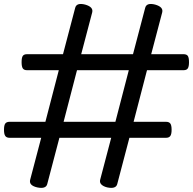

<svg xmlns="http://www.w3.org/2000/svg" viewBox="-20 -917 965 960"><path d="M166 20Q123 10 131 -19L186 -228H28Q13 -228 6.5 -237Q0 -246 0 -268Q0 -291 6.5 -299.5Q13 -308 28 -308H207L274 -566H115Q100 -566 94 -575Q88 -584 88 -606Q88 -629 94 -637.5Q100 -646 115 -646H295L356 -878Q363 -905 406 -894Q448 -882 441 -855L386 -646H645L706 -878Q713 -905 756 -894Q798 -882 791 -855L736 -646H898Q913 -646 919 -637.5Q925 -629 925 -606Q925 -584 919 -575Q913 -566 898 -566H715L648 -308H810Q825 -308 831.5 -299.5Q838 -291 838 -268Q838 -246 831.5 -237Q825 -228 810 -228H627L566 4Q559 29 516 20Q496 15 486.5 5Q477 -5 481 -19L536 -228H277L216 4Q209 29 166 20ZM298 -308H557L624 -566H365Z"/></svg>

Font: Playwrite US Modern
Style: Regular
Weight: 400
Designer: Veronika Burian, José Scaglione
Foundry: TypeTogether
Version: Version 1.002